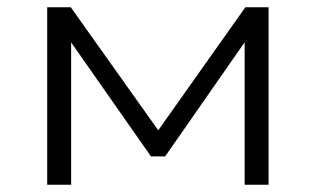

<svg xmlns="http://www.w3.org/2000/svg" viewBox="-20 -509 870 529"><path d="M110 0V-489H175L416 -150L656 -489H720V0H654V-414H669L435 -78H396L160 -415H176V0Z"/></svg>

Font: Nunito Sans 10pt Expanded Light
Style: Regular
Weight: 300
Width: 7
Designer: Vernon Adams
Foundry: Vernon Adams
Version: Version 3.101;gftools[0.9.27]